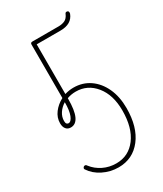

<svg xmlns="http://www.w3.org/2000/svg" viewBox="-186 -801 744 877"><g transform="rotate(-30 186.0 -362.5)"><path d="M171 5Q128 5 90 -14Q52 -33 32 -64Q28 -69 31.5 -74.5Q35 -80 41 -80Q45 -80 47.5 -77.5Q50 -75 51 -73Q71 -47 102.5 -31.5Q134 -16 171 -16Q236 -16 275.5 -68.5Q315 -121 315 -212Q315 -294 275 -343.5Q235 -393 173 -393Q149 -393 127 -385V-381Q127 -262 73 -262Q57 -262 48 -273Q39 -284 39 -303Q39 -333 58 -358Q77 -383 106 -398V-680Q106 -690 116 -690H255Q273 -690 287.5 -696.5Q302 -703 311 -724Q313 -730 320 -730Q326 -730 328.5 -725.5Q331 -721 329 -714Q312 -669 253 -669H127V-407Q150 -414 173 -414Q221 -414 258 -388.5Q295 -363 316 -317.5Q337 -272 337 -212Q337 -112 291.5 -53.5Q246 5 171 5ZM60 -303Q60 -292 64 -288Q68 -284 73 -284Q87 -284 96.5 -308Q106 -332 106 -376Q85 -363 72.5 -344Q60 -325 60 -303Z"/></g></svg>

Font: Zen Loop
Style: Regular
Weight: 400
Designer: Yoshimichi Ohira
Foundry: A-1 Corp ZenFonts
Version: Version 1.000; ttfautohint (v1.8.3)